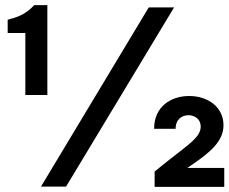

<svg xmlns="http://www.w3.org/2000/svg" viewBox="-20 -729 896 750"><path d="M114 -709 111 -706C86 -681 63 -666 21 -655L10 -652V-600H79V-358H165V-709ZM238 0 660 -700H561L140 0ZM856 1V-73H712L719 -78C803 -134 853 -178 853 -240C853 -310 793 -354 719 -354C648 -354 582 -313 582 -226H666C666 -263 691 -279 716 -279C740 -279 764 -264 764 -235C764 -193 718 -166 635 -100L584 -59V1Z"/></svg>

Font: Be Vietnam Pro Medium
Style: Regular
Weight: 500
Designer: Lam Bao, Tony Le, Vietanh Nguyen
Foundry: Yellow Type Foundry
Version: Version 1.002